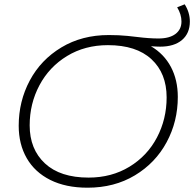

<svg xmlns="http://www.w3.org/2000/svg" viewBox="-20 -868 903 893"><path d="M725 -651Q708 -651 682 -653Q743 -617 775 -556.5Q807 -496 807 -417Q807 -303 755 -206.5Q703 -110 607.5 -52.5Q512 5 387 5Q286 5 214 -31Q142 -67 104.5 -132Q67 -197 67 -283Q67 -397 118.5 -493.5Q170 -590 265.5 -647.5Q361 -705 486 -705Q534 -705 573 -701Q612 -697 618 -696Q674 -689 717 -689Q768 -689 796 -710Q824 -731 824 -768Q824 -801 804 -834L839 -848Q863 -810 863 -768Q863 -713 826.5 -682Q790 -651 725 -651ZM482 -658Q375 -658 292 -607.5Q209 -557 163.5 -471.5Q118 -386 118 -285Q118 -174 189 -108Q260 -42 392 -42Q499 -42 582 -92.5Q665 -143 710 -228.5Q755 -314 755 -415Q755 -527 684.5 -592.5Q614 -658 482 -658Z"/></svg>

Font: Idrija
Style: Italic
Weight: 300
Italic angle: -11.3°
Designer: Julieta Ulanovsky
Foundry: Julieta Ulanovsky
Version: Version 7.200